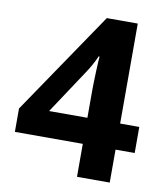

<svg xmlns="http://www.w3.org/2000/svg" viewBox="-81 -781 734 849"><g transform="rotate(10 286.0 -357.0)"><path d="M322 0H469V-148H555V-265H469V-714H330L17 -253V-148H322ZM150 -265 281 -463C299 -490 312 -514 324 -541H328C326 -522 322 -432 322 -386V-265Z"/></g></svg>

Font: Noto Sans Malayalam
Style: Bold
Weight: 700
Designer: Jelle Bosma - Monotype Design Team
Foundry: Monotype Imaging Inc.
Version: Version 2.104